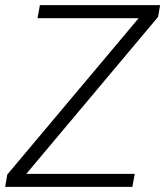

<svg xmlns="http://www.w3.org/2000/svg" viewBox="-29 -731 646 751"><path d="M0 0ZM73.7 -50.8H498L488.8 0H-8.8L-0.5 -48.3L513.2 -659.7H117.7L127 -710.9H597.2L589.4 -665Z"/></svg>

Font: Roboto Light
Style: Italic
Weight: 300
Italic angle: -12°
Designer: Google
Version: Version 2.134; 2016; ttfautohint (v1.6)